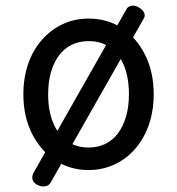

<svg xmlns="http://www.w3.org/2000/svg" viewBox="-20 -585 629 682"><path d="M295 19Q228 19 175.5 -16Q123 -51 93 -111.5Q63 -172 63 -250Q63 -309 80 -358Q97 -407 128.5 -443Q160 -479 202 -499Q244 -519 295 -519Q362 -519 414 -484.5Q466 -450 496 -389Q526 -328 526 -250Q526 -203 515 -162Q504 -121 483.5 -88Q463 -55 434.5 -31Q406 -7 370.5 6Q335 19 295 19ZM295 -61Q328 -61 354.5 -74Q381 -87 399.5 -112Q418 -137 428 -172Q438 -207 438 -250Q438 -308 421 -350.5Q404 -393 372 -416Q340 -439 295 -439Q262 -439 235 -426Q208 -413 189.5 -388Q171 -363 161 -328.5Q151 -294 151 -250Q151 -192 168.5 -149.5Q186 -107 218 -84Q250 -61 295 -61ZM159 65Q152 76 138.5 77Q125 78 113 72Q100 65 96 54Q92 43 99 29L429 -552Q434 -562 447 -564.5Q460 -567 474 -558Q486 -551 491.5 -540.5Q497 -530 491 -520Z"/></svg>

Font: Playwrite BE WAL
Style: Regular
Weight: 400
Designer: Veronika Burian, José Scaglione
Foundry: TypeTogether
Version: Version 1.002